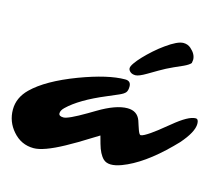

<svg xmlns="http://www.w3.org/2000/svg" viewBox="-205 -873 1173 1018"><g transform="rotate(15 381.0 -363.5)"><path d="M588.4 -691.4Q649.9 -735.8 682.1 -735.8Q706.1 -735.8 722.7 -721.2Q754.4 -693.8 754.4 -662.6Q754.4 -656.7 752 -644.5Q742.7 -632.8 714.4 -619.6L665 -597.7Q626 -580.1 591.3 -559.6L538.1 -528.3Q497.6 -504.4 479.5 -504.4Q461.4 -504.4 450.9 -513.4Q440.4 -522.5 440.4 -533Q440.4 -543.5 453.4 -562Q466.3 -580.6 487.3 -602.8Q508.3 -625 534.9 -648.7Q561.5 -672.4 588.4 -691.4ZM848.1 -366.7Q863.8 -366.7 863.8 -340.3Q863.8 -294.9 800.3 -222.7L772.5 -194.3Q646 -67.9 534.2 -25.9Q464.8 0 434.6 -28.3Q409.7 -52.2 395 -105.5L383.3 -147.9L279.3 -84L219.2 -49.8Q111.8 8.8 58.1 8.8Q-10.7 8.8 -56.6 -44.4Q-100.6 -94.7 -100.6 -161.1Q-100.6 -226.6 -48.3 -277.8Q26.4 -351.1 187.5 -412.1Q339.8 -469.2 433.6 -469.2Q465.3 -469.2 465.3 -438Q465.3 -416.5 457 -405.8Q448.7 -395 422.9 -383.8L361.3 -357.4Q224.6 -300.3 161.1 -238.8Q143.1 -221.7 143.1 -205.6Q143.1 -189.5 168.9 -189.5Q194.3 -189.5 287.1 -244.1L327.6 -268.1Q421.9 -324.7 485.4 -324.7Q539.1 -324.7 556.6 -277.3Q561 -264.6 564.9 -251.7Q568.8 -238.8 572.8 -228.5Q581.5 -204.6 588.6 -204.6Q595.7 -204.6 608.9 -211.7Q622.1 -218.8 637.9 -229.7Q653.8 -240.7 670.9 -253.9L730 -301.3Q808.6 -366.7 848.1 -366.7Z"/></g></svg>

Font: Sarina
Style: Regular
Weight: 400
Designer: James Grieshaber
Foundry: James Grieshaber
Version: Version 1.001